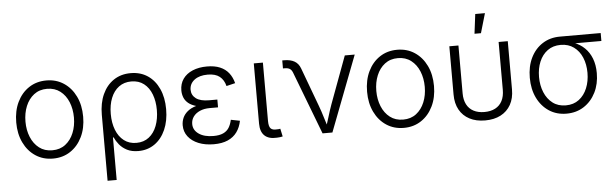

<svg xmlns="http://www.w3.org/2000/svg" viewBox="-55 -964 4412 1376"><g transform="rotate(-5 2150.5 -276.5)"><path d="M293.5 11.7Q222.2 11.7 168 -24.2Q113.8 -60.1 83.3 -123.3Q52.7 -186.5 52.7 -268.6Q52.7 -352.1 83.3 -415.3Q113.8 -478.5 168 -514.4Q222.2 -550.3 293.5 -550.3Q364.3 -550.3 418.5 -514.4Q472.7 -478.5 503.4 -415.3Q534.2 -352.1 534.2 -268.6Q534.2 -186.5 503.4 -123.3Q472.7 -60.1 418.5 -24.2Q364.3 11.7 293.5 11.7ZM293.5 -47.9Q349.1 -47.9 387.9 -77.9Q426.8 -107.9 447.3 -158Q467.8 -208 467.8 -268.6Q467.8 -329.6 447.3 -379.9Q426.8 -430.2 387.7 -460.2Q348.6 -490.2 293.5 -490.2Q237.8 -490.2 199 -460.2Q160.2 -430.2 139.6 -380.1Q119.1 -330.1 119.1 -268.6Q119.1 -208 139.6 -158Q160.2 -107.9 199 -77.9Q237.8 -47.9 293.5 -47.9Z M668.5 204.1V-270.5Q668.5 -354.5 697 -417.2Q725.6 -480 777.6 -514.9Q829.6 -549.8 899.9 -549.8Q970.2 -549.8 1022 -515.1Q1073.7 -480.5 1102.5 -417.5Q1131.3 -354.5 1131.3 -270.5Q1131.3 -187 1103.3 -123.3Q1075.2 -59.6 1024.7 -24.2Q974.1 11.2 907.7 11.2Q859.4 11.2 825.9 -6.1Q792.5 -23.4 771.5 -49.3Q750.5 -75.2 738.8 -101.6H733.9V204.1ZM898.4 -48.3Q951.7 -48.3 988.8 -77.4Q1025.9 -106.4 1045.2 -157Q1064.5 -207.5 1064.5 -271Q1064.5 -333 1045.7 -382.8Q1026.9 -432.6 990 -461.4Q953.1 -490.2 899.4 -490.2Q847.2 -490.2 809.8 -462.4Q772.5 -434.6 752.7 -385Q732.9 -335.4 732.9 -271Q732.9 -206.1 752.4 -155.8Q772 -105.5 809.1 -76.9Q846.2 -48.3 898.4 -48.3Z M1450.2 9.8Q1388.2 9.8 1340.6 -9.5Q1293 -28.8 1266.1 -63.7Q1239.3 -98.6 1239.3 -144.5Q1239.3 -172.4 1250.2 -197.8Q1261.2 -223.1 1285.2 -243.2Q1309.1 -263.2 1347.7 -274.7Q1386.2 -286.1 1441.4 -286.1H1502.9V-251H1442.9Q1402.8 -251 1372.6 -237.8Q1342.3 -224.6 1325.2 -201.4Q1308.1 -178.2 1308.1 -147.9Q1308.1 -104 1347.4 -76.7Q1386.7 -49.3 1452.6 -49.3Q1496.1 -49.3 1522.9 -61.8Q1549.8 -74.2 1564.5 -97.4Q1579.1 -120.6 1586.4 -154.3L1650.9 -141.6Q1642.1 -95.2 1617.4 -61Q1592.8 -26.9 1551.5 -8.5Q1510.3 9.8 1450.2 9.8ZM1441.9 -263.2Q1387.2 -263.2 1350.3 -273.7Q1313.5 -284.2 1291.7 -302.2Q1270 -320.3 1260.7 -344.2Q1251.5 -368.2 1251.5 -394.5Q1251.5 -442.4 1276.1 -477.3Q1300.8 -512.2 1345.5 -531Q1390.1 -549.8 1449.2 -549.8Q1503.9 -549.8 1542.2 -533.7Q1580.6 -517.6 1604.7 -487.3Q1628.9 -457 1640.1 -413.1L1576.7 -397.9Q1565.4 -442.9 1534.9 -467Q1504.4 -491.2 1449.2 -491.2Q1389.2 -491.2 1353.8 -464.4Q1318.4 -437.5 1317.9 -394Q1317.9 -354.5 1349.4 -330.8Q1380.9 -307.1 1443.4 -307.1H1502.9V-263.2Z M1903.8 2.4Q1845.7 5.9 1815.7 -22.5Q1785.6 -50.8 1785.6 -108.9V-542.5H1851.1V-122.6Q1851.1 -82.5 1865 -68.4Q1878.9 -54.2 1910.2 -57.1Q1919.9 -57.1 1924.3 -57.6Q1928.7 -58.1 1934.1 -59.6L1946.3 -2.9Q1938 -1 1926.8 0.7Q1915.5 2.4 1903.8 2.4Z M2232.9 0 2060.1 -452.6Q2052.2 -472.7 2038.8 -480.5Q2025.4 -488.3 2002.9 -488.3H1990.7V-545.9H2004.4Q2049.3 -545.9 2078.4 -529.3Q2107.4 -512.7 2120.6 -476.6L2222.2 -202.6Q2239.3 -157.2 2252.4 -112.5Q2265.6 -67.9 2279.8 -24.9H2257.3Q2272 -67.9 2285.2 -112.8Q2298.3 -157.7 2314.5 -202.6L2440.4 -542.5H2511.7L2303.7 0Z M2817.4 11.7Q2746.1 11.7 2691.9 -24.2Q2637.7 -60.1 2607.2 -123.3Q2576.7 -186.5 2576.7 -268.6Q2576.7 -352.1 2607.2 -415.3Q2637.7 -478.5 2691.9 -514.4Q2746.1 -550.3 2817.4 -550.3Q2888.2 -550.3 2942.4 -514.4Q2996.6 -478.5 3027.3 -415.3Q3058.1 -352.1 3058.1 -268.6Q3058.1 -186.5 3027.3 -123.3Q2996.6 -60.1 2942.4 -24.2Q2888.2 11.7 2817.4 11.7ZM2817.4 -47.9Q2873 -47.9 2911.9 -77.9Q2950.7 -107.9 2971.2 -158Q2991.7 -208 2991.7 -268.6Q2991.7 -329.6 2971.2 -379.9Q2950.7 -430.2 2911.6 -460.2Q2872.6 -490.2 2817.4 -490.2Q2761.7 -490.2 2722.9 -460.2Q2684.1 -430.2 2663.6 -380.1Q2643.1 -330.1 2643.1 -268.6Q2643.1 -208 2663.6 -158Q2684.1 -107.9 2722.9 -77.9Q2761.7 -47.9 2817.4 -47.9Z M3402.3 9.3Q3337.4 9.3 3290.3 -15.4Q3243.2 -40 3217.8 -85.7Q3192.4 -131.3 3192.4 -195.3V-542.5H3257.8V-198.2Q3257.8 -151.4 3274.9 -118.4Q3292 -85.4 3324.5 -68.4Q3356.9 -51.3 3402.3 -51.3Q3447.8 -51.3 3480.2 -68.4Q3512.7 -85.4 3529.8 -118.4Q3546.9 -151.4 3546.9 -198.2V-542.5H3612.8V-195.3Q3612.8 -131.3 3587.2 -85.7Q3561.5 -40 3514.6 -15.4Q3467.8 9.3 3402.3 9.3ZM3379.9 -616.2 3397.5 -756.8H3467.3L3426.3 -616.2Z M3987.8 11.7Q3916.5 11.7 3862.3 -23.9Q3808.1 -59.6 3777.6 -122.3Q3747.1 -185.1 3747.1 -267.1Q3747.1 -349.1 3777.6 -411.1Q3808.1 -473.1 3862.3 -507.8Q3916.5 -542.5 3987.8 -542.5H4281.2V-485.4H4052.2L3987.8 -482.9Q3932.1 -482.9 3893.3 -454.3Q3854.5 -425.8 3834 -377Q3813.5 -328.1 3813.5 -267.1Q3813.5 -206.5 3834 -156.7Q3854.5 -106.9 3893.3 -77.4Q3932.1 -47.9 3987.8 -47.9Q4043.5 -47.9 4082.3 -77.4Q4121.1 -106.9 4141.6 -156.7Q4162.1 -206.5 4162.1 -267.1Q4162.1 -328.1 4141.6 -377Q4121.1 -425.8 4082 -454.3Q4043 -482.9 3987.8 -482.9V-505.4Q4040 -505.4 4084.2 -489Q4128.4 -472.7 4160.6 -441.4Q4192.9 -410.2 4210.7 -364.3Q4228.5 -318.4 4228.5 -259.3Q4228.5 -181.2 4197.8 -119.9Q4167 -58.6 4112.8 -23.4Q4058.6 11.7 3987.8 11.7Z"/></g></svg>

Font: Inter 16pt Light
Style: Regular
Weight: 300
Version: Version 4.001;git-66647c0bb